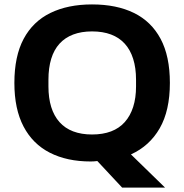

<svg xmlns="http://www.w3.org/2000/svg" viewBox="-20 -718 833 868"><path d="M532 130 420 10Q413 11 405 11.5Q397 12 390 12Q283 12 205.5 -27.5Q128 -67 86.5 -146Q45 -225 45 -343Q45 -464 87 -542.5Q129 -621 208 -659.5Q287 -698 396 -698Q507 -698 585.5 -659.5Q664 -621 706 -542.5Q748 -464 748 -343Q748 -218 702 -138Q656 -58 572 -20L726 130ZM396 -110Q445 -110 482 -124Q519 -138 544 -166Q569 -194 582 -234.5Q595 -275 595 -327V-358Q595 -411 582 -452Q569 -493 544 -520.5Q519 -548 482 -562Q445 -576 396 -576Q348 -576 311 -562Q274 -548 249 -520.5Q224 -493 211.5 -452Q199 -411 199 -358V-327Q199 -275 211.5 -234.5Q224 -194 249 -166Q274 -138 311 -124Q348 -110 396 -110Z"/></svg>

Font: Archivo SemiBold
Style: Bold
Weight: 700
Version: Version 2.001